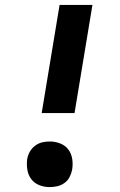

<svg xmlns="http://www.w3.org/2000/svg" viewBox="-20 -755 490 783"><path d="M150 -294 223 -735H357L284 -294ZM182 8Q160 8 140 0Q120 -8 107.5 -24.5Q95 -41 91.5 -63Q88 -85 91 -107Q94 -123 102 -137Q110 -151 123.5 -161Q137 -171 152 -174.5Q167 -178 183 -178Q205 -178 225.5 -170Q246 -162 258.5 -145.5Q271 -129 274.5 -107Q278 -85 274 -62Q271 -47 263.5 -32.5Q256 -18 242.5 -8.5Q229 1 213.5 4.5Q198 8 182 8Z"/></svg>

Font: Iosevka Etoile Extrabold
Style: Italic
Weight: 800
Italic angle: -9°
Designer: Belleve Invis
Foundry: Belleve Invis
Version: Version 22.1.2; ttfautohint (v1.8.4)